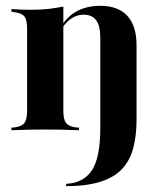

<svg xmlns="http://www.w3.org/2000/svg" viewBox="-20 -449 560 662"><path d="M135.5 -2.4Q109.7 -2.4 83.1 -2Q56.5 -1.6 19.4 0V-8.9L29.8 -9.7Q54.8 -12.9 64.1 -25Q73.4 -37.1 73.4 -66.9V-208.9H198.4V-66.9Q198.4 -37.1 207.7 -25Q216.9 -12.9 241.1 -9.7L252.4 -8.9V0Q214.5 -1.6 188.3 -2Q162.1 -2.4 135.5 -2.4ZM73.4 -208.9V-350Q73.4 -380.6 64.1 -392.3Q54.8 -404 28.2 -407.3L19.4 -408.9V-417.7Q41.1 -416.1 57.7 -415.7Q74.2 -415.3 90.3 -415.3Q119.4 -415.3 146 -418.1Q172.6 -421 198.4 -426.6V-417.7V-208.9ZM325.8 -208.9V-319.4Q325.8 -359.7 311.7 -379Q297.6 -398.4 268.5 -398.4Q239.5 -398.4 214.9 -376.6Q190.3 -354.8 171.8 -307.3L169.4 -310.5Q191.1 -373.4 230.2 -401.2Q269.4 -429 325.8 -429Q387.1 -429 419 -394.4Q450.8 -359.7 450.8 -293.5V-208.9ZM208.1 192.7V184.7Q267.7 182.3 296.8 138.3Q325.8 94.4 325.8 -7.3V-208.9H450.8V-36.3Q450.8 16.9 439.9 59.7Q429 102.4 402.4 131.9Q375.8 161.3 328.2 177Q280.6 192.7 208.1 192.7Z"/></svg>

Font: Playfair 144pt SemiCondensed ExtraBold
Style: Regular
Weight: 800
Width: 4
Designer: Claus Eggers Sørensen
Foundry: Claus Eggers Sørensen
Version: Version 2.203